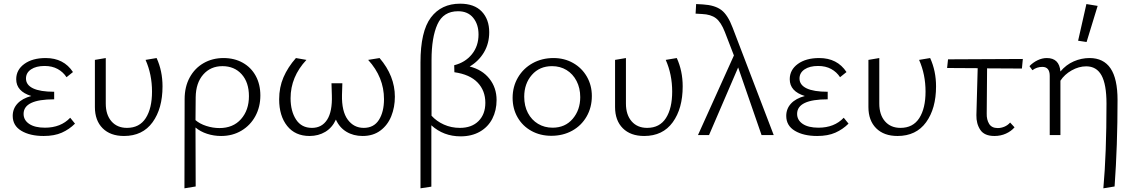

<svg xmlns="http://www.w3.org/2000/svg" viewBox="-20 -733 6158 1042"><path d="M387 -62Q356 -31 315.5 -13Q275 5 217 5Q143 5 96 -23Q49 -51 49 -104Q49 -143 75 -171Q101 -199 150 -212Q68 -237 68 -303Q68 -354 112 -386Q156 -418 228 -418Q326 -418 376 -342L341 -314Q323 -342 293 -358.5Q263 -375 222 -375Q176 -375 148.5 -356.5Q121 -338 121 -307Q121 -272 159.5 -253.5Q198 -235 274 -235V-194Q108 -194 108 -115Q108 -81 138.5 -60.5Q169 -40 224 -40Q310 -40 361 -94Z M495 -152V-408L554 -418V-171Q554 -110 585 -74.5Q616 -39 669 -39Q737 -39 771 -92Q805 -145 805 -236Q805 -329 770 -408L830 -418Q862 -348 862 -264Q862 -144 808 -69.5Q754 5 653 5Q579 5 537 -37Q495 -79 495 -152Z M1393 -215Q1393 -153 1366 -103Q1339 -53 1290.5 -24Q1242 5 1180 5Q1140 5 1103.5 -7Q1067 -19 1041 -41Q1041 171 1042 279L981 289Q982 125 982 -195Q982 -262 1009.5 -312.5Q1037 -363 1085 -390.5Q1133 -418 1193 -418Q1252 -418 1297.5 -392.5Q1343 -367 1368 -321Q1393 -275 1393 -215ZM1331 -211Q1331 -286 1291.5 -330Q1252 -374 1187 -374Q1123 -374 1083 -328.5Q1043 -283 1042 -205Q1042 -119 1041 -81Q1064 -61 1099.5 -49.5Q1135 -38 1171 -38Q1245 -38 1288 -86.5Q1331 -135 1331 -211Z M2123 -208Q2123 -151 2103.5 -102.5Q2084 -54 2044.5 -24.5Q2005 5 1948 5Q1898 5 1860 -18Q1822 -41 1803 -84Q1783 -40 1745.5 -17.5Q1708 5 1660 5Q1582 5 1538.5 -49.5Q1495 -104 1495 -194Q1495 -259 1518.5 -313.5Q1542 -368 1586 -418L1643 -408Q1557 -316 1557 -200Q1557 -130 1586.5 -84.5Q1616 -39 1673 -39Q1727 -39 1755.5 -83.5Q1784 -128 1781 -216L1779 -281H1838L1836 -218Q1834 -129 1867 -84Q1900 -39 1954 -39Q2009 -39 2036.5 -82.5Q2064 -126 2064 -195Q2064 -314 1978 -408L2040 -418Q2123 -321 2123 -208Z M2675 -190Q2675 -134 2652 -89Q2629 -44 2584.5 -18.5Q2540 7 2480 7Q2387 7 2321 -53V280L2262 289V-394Q2262 -563 2318.5 -638Q2375 -713 2477 -713Q2554 -713 2594.5 -670.5Q2635 -628 2635 -558Q2635 -497 2606.5 -449Q2578 -401 2529 -372Q2597 -355 2636 -306Q2675 -257 2675 -190ZM2614 -175Q2614 -241 2572 -285Q2530 -329 2446 -341L2445 -379Q2505 -394 2541 -438.5Q2577 -483 2577 -546Q2577 -601 2548 -636.5Q2519 -672 2466 -672Q2386 -672 2354 -601Q2322 -530 2322 -407V-105Q2349 -75 2389 -57Q2429 -39 2476 -39Q2540 -39 2577 -76Q2614 -113 2614 -175Z M2762 -202Q2762 -263 2791 -312.5Q2820 -362 2870.5 -390Q2921 -418 2984 -418Q3043 -418 3090.5 -391Q3138 -364 3165 -317Q3192 -270 3192 -212Q3192 -150 3163.5 -100.5Q3135 -51 3085 -23.5Q3035 4 2972 4Q2912 4 2864 -22.5Q2816 -49 2789 -96Q2762 -143 2762 -202ZM3129 -206Q3129 -255 3109 -293.5Q3089 -332 3054.5 -353Q3020 -374 2976 -374Q2908 -374 2866.5 -326.5Q2825 -279 2825 -208Q2825 -158 2845 -120Q2865 -82 2900 -61Q2935 -40 2979 -40Q3047 -40 3088 -88Q3129 -136 3129 -206Z M3318 -152V-408L3377 -418V-171Q3377 -110 3408 -74.5Q3439 -39 3492 -39Q3560 -39 3594 -92Q3628 -145 3628 -236Q3628 -329 3593 -408L3653 -418Q3685 -348 3685 -264Q3685 -144 3631 -69.5Q3577 5 3476 5Q3402 5 3360 -37Q3318 -79 3318 -152Z M4113 0 3986 -367 3828 0H3768L3963 -432L3914 -559Q3893 -613 3865.5 -634Q3838 -655 3790 -657L3755 -659L3758 -711L3795 -709Q3860 -705 3895 -678.5Q3930 -652 3956 -583L4179 0Z M4585 -62Q4554 -31 4513.5 -13Q4473 5 4415 5Q4341 5 4294 -23Q4247 -51 4247 -104Q4247 -143 4273 -171Q4299 -199 4348 -212Q4266 -237 4266 -303Q4266 -354 4310 -386Q4354 -418 4426 -418Q4524 -418 4574 -342L4539 -314Q4521 -342 4491 -358.5Q4461 -375 4420 -375Q4374 -375 4346.5 -356.5Q4319 -338 4319 -307Q4319 -272 4357.5 -253.5Q4396 -235 4472 -235V-194Q4306 -194 4306 -115Q4306 -81 4336.5 -60.5Q4367 -40 4422 -40Q4508 -40 4559 -94Z M4693 -152V-408L4752 -418V-171Q4752 -110 4783 -74.5Q4814 -39 4867 -39Q4935 -39 4969 -92Q5003 -145 5003 -236Q5003 -329 4968 -408L5028 -418Q5060 -348 5060 -264Q5060 -144 5006 -69.5Q4952 5 4851 5Q4777 5 4735 -37Q4693 -79 4693 -152Z M5335 -117Q5334 -84 5348 -61Q5362 -38 5395 -38Q5413 -38 5431 -45.5Q5449 -53 5462 -68L5486 -42Q5468 -21 5439.5 -8Q5411 5 5377 5Q5322 5 5300 -28.5Q5278 -62 5279 -108L5286 -363L5120 -364L5125 -411L5531 -413L5526 -361L5337 -362Z M5877 -505 5831 -512 5876 -711 5937 -701ZM6045 -190Q6045 57 6029 279L5968 289Q5985 101 5985 -171Q5985 -275 5958 -324Q5931 -373 5875 -373Q5835 -373 5796 -351Q5757 -329 5735 -295V0H5677V-321Q5677 -370 5637 -370Q5607 -370 5583 -352L5567 -374Q5586 -394 5611 -406Q5636 -418 5661 -418Q5729 -418 5735 -345Q5766 -382 5807.5 -400Q5849 -418 5893 -418Q5969 -418 6007 -362Q6045 -306 6045 -190Z"/></svg>

Font: Isabella Sans
Style: Regular
Weight: 400
Designer: Original fonts by Christian Thalmann (Catharsis Fonts), Modifications by Cristiano Sobral
Version: Version 0.002;July 12, 2020;FontCreator 13.0.0.2655 64-bit; 